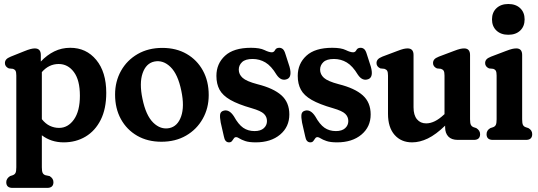

<svg xmlns="http://www.w3.org/2000/svg" viewBox="-20 -682 2624 936"><path d="M179 -414V-382Q209 -414 244.8 -431.5Q280.5 -449 322.5 -449Q400.5 -449 449.2 -390Q498 -331 498 -229.5Q498 -151.5 471 -97.8Q444 -44 397 -16Q350 12 290.5 12Q229.5 12 184 -22.5V133.5Q184 152.5 187.8 160.5Q191.5 168.5 201 172L222 176.5Q240.5 188 240.5 206Q240.5 234 210 234H41Q10.5 234 10.5 206Q10.5 188.5 29 176.5L42.5 172Q52 168.5 55.8 160.5Q59.5 152.5 59.5 133.5V-313.5Q59.5 -330 55.8 -336.8Q52 -343.5 42.5 -346.5L23 -348.5Q4 -357 4 -374.5Q4 -384.5 10.2 -392Q16.5 -399.5 32.5 -406L97.5 -432Q117 -440 129 -443Q141 -446 149.5 -446Q179 -446 179 -414ZM266 -370Q218.5 -370 184 -330.5V-101Q202 -78.5 223.2 -68.5Q244.5 -58.5 268 -58.5Q311.5 -58.5 340.5 -99.5Q369.5 -140.5 369.5 -215.5Q369.5 -291.5 340.2 -330.8Q311 -370 266 -370Z M771.5 -448.5Q839 -448.5 889.8 -419.2Q940.5 -390 969 -338.2Q997.5 -286.5 997.5 -218.5Q997.5 -154.5 968.2 -102.8Q939 -51 887.2 -21Q835.5 9 767 9Q699.5 9 648.8 -20.2Q598 -49.5 569.5 -101.2Q541 -153 541 -221Q541 -285 570 -336.8Q599 -388.5 651 -418.5Q703 -448.5 771.5 -448.5ZM805.5 -57.5Q846 -66 863 -114.5Q880 -163 864 -239Q847.5 -320 811.5 -355.2Q775.5 -390.5 732.5 -382Q692 -373.5 675.2 -325Q658.5 -276.5 674.5 -200.5Q691 -119.5 727 -84.2Q763 -49 805.5 -57.5Z M1221 -43Q1250.5 -43 1266 -57Q1281.5 -71 1281.5 -92Q1281.5 -112.5 1266.8 -127Q1252 -141.5 1207 -154.5Q1140.5 -173.5 1103 -195Q1065.5 -216.5 1050.2 -244.8Q1035 -273 1035 -312Q1035 -371.5 1077 -410.2Q1119 -449 1203.5 -449Q1246.5 -449 1269 -438Q1291.5 -427 1305 -427Q1315.5 -427 1321 -438Q1326.5 -449 1341.5 -449Q1351.5 -449 1359 -442.5Q1366.5 -436 1372 -417L1391.5 -356.5Q1405 -307 1380 -296.5Q1350.5 -284.5 1328 -318Q1302.5 -360.5 1274 -377.5Q1245.5 -394.5 1211.5 -394.5Q1176 -394.5 1160 -379.2Q1144 -364 1144 -342.5Q1144 -319.5 1162.8 -302.5Q1181.5 -285.5 1235 -271.5Q1313 -252 1351.8 -217.5Q1390.5 -183 1390.5 -124Q1390.5 -63.5 1345.5 -25.8Q1300.5 12 1226.5 12Q1194 12 1175.2 5.5Q1156.5 -1 1147 -7.2Q1137.5 -13.5 1131.5 -13.5Q1124 -13.5 1120 -7.2Q1116 -1 1111 5.5Q1106 12 1096.5 12Q1076.5 12 1071.5 -16.5L1056 -84.5Q1051 -111 1053.2 -124.8Q1055.5 -138.5 1070.5 -142.5Q1097.5 -150 1120.5 -114.5Q1142 -75.5 1165.5 -59.2Q1189 -43 1221 -43Z M1617.5 -43Q1647 -43 1662.5 -57Q1678 -71 1678 -92Q1678 -112.5 1663.2 -127Q1648.5 -141.5 1603.5 -154.5Q1537 -173.5 1499.5 -195Q1462 -216.5 1446.8 -244.8Q1431.5 -273 1431.5 -312Q1431.5 -371.5 1473.5 -410.2Q1515.5 -449 1600 -449Q1643 -449 1665.5 -438Q1688 -427 1701.5 -427Q1712 -427 1717.5 -438Q1723 -449 1738 -449Q1748 -449 1755.5 -442.5Q1763 -436 1768.5 -417L1788 -356.5Q1801.5 -307 1776.5 -296.5Q1747 -284.5 1724.5 -318Q1699 -360.5 1670.5 -377.5Q1642 -394.5 1608 -394.5Q1572.5 -394.5 1556.5 -379.2Q1540.5 -364 1540.5 -342.5Q1540.5 -319.5 1559.2 -302.5Q1578 -285.5 1631.5 -271.5Q1709.5 -252 1748.2 -217.5Q1787 -183 1787 -124Q1787 -63.5 1742 -25.8Q1697 12 1623 12Q1590.5 12 1571.8 5.5Q1553 -1 1543.5 -7.2Q1534 -13.5 1528 -13.5Q1520.5 -13.5 1516.5 -7.2Q1512.5 -1 1507.5 5.5Q1502.5 12 1493 12Q1473 12 1468 -16.5L1452.5 -84.5Q1447.5 -111 1449.8 -124.8Q1452 -138.5 1467 -142.5Q1494 -150 1517 -114.5Q1538.5 -75.5 1562 -59.2Q1585.5 -43 1617.5 -43Z M1871.5 -127V-313.5Q1871.5 -330 1867.5 -336.8Q1863.5 -343.5 1854 -346.5L1834.5 -348.5Q1815.5 -357 1815.5 -374.5Q1815.5 -384.5 1821.8 -392Q1828 -399.5 1844 -406L1917 -433.5Q1936.5 -441 1947.2 -443.5Q1958 -446 1967 -446Q1996 -446 1996 -414V-159Q1996 -120.5 2012.8 -100.5Q2029.5 -80.5 2057.5 -80.5Q2099 -80.5 2144 -123L2147 -125.5V-313.5Q2147 -330 2143 -336.8Q2139 -343.5 2129.5 -346.5L2110 -348.5Q2091 -357 2091 -374.5Q2091 -384.5 2097 -392Q2103 -399.5 2119.5 -406L2192.5 -433.5Q2212 -441 2222.8 -443.5Q2233.5 -446 2242.5 -446Q2271.5 -446 2271.5 -414V-100.5Q2271.5 -81.5 2275.5 -73.5Q2279.5 -65.5 2288.5 -62L2302 -57.5Q2320.5 -46 2320.5 -28Q2320.5 0 2290 0H2212Q2181 0 2165.5 -16.5Q2150 -33 2150 -61.5V-69.5Q2105 -26 2065.8 -7Q2026.5 12 1989 12Q1935.5 12 1903.5 -24.5Q1871.5 -61 1871.5 -127Z M2458 -512.5Q2422 -512.5 2400.2 -533Q2378.5 -553.5 2378.5 -587.5Q2378.5 -621.5 2400.2 -642Q2422 -662.5 2458 -662.5Q2494.5 -662.5 2516 -642Q2537.5 -621.5 2537.5 -587.5Q2537.5 -553.5 2516 -533Q2494.5 -512.5 2458 -512.5ZM2525.5 -414V-100.5Q2525.5 -81.5 2529.2 -73.5Q2533 -65.5 2542.5 -62L2556 -57.5Q2574.5 -47 2574.5 -28Q2574.5 0 2544 0H2382.5Q2352 0 2352 -28Q2352 -47 2370.5 -57.5L2384 -62Q2393.5 -65.5 2397.2 -73.5Q2401 -81.5 2401 -100.5V-313.5Q2401 -330 2397.2 -336.8Q2393.5 -343.5 2384 -346.5L2364 -348.5Q2345 -357 2345 -374.5Q2345 -384.5 2351.2 -392Q2357.5 -399.5 2374 -406L2446.5 -433.5Q2466 -441 2476.8 -443.5Q2487.5 -446 2497 -446Q2525.5 -446 2525.5 -414Z"/></svg>

Font: Fraunces 144pt S100 SemiBold
Style: Regular
Weight: 600
Version: Version 1.000; ttfautohint (v1.8.3)